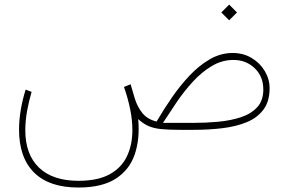

<svg xmlns="http://www.w3.org/2000/svg" viewBox="-20 -566 1258 837"><path d="M979 -545.9 1013.2 -511.7 979 -477.5 944.8 -511.7ZM321.8 251.5Q194.3 251.5 128.7 186.3Q63 121.1 63 -1.5Q63 -43 70.6 -87.4Q78.1 -131.8 91.8 -175.3L117.7 -165.5Q106 -125 98.1 -82.5Q90.3 -40 90.3 1.5Q90.3 107.4 150.1 164.8Q210 222.2 321.8 222.2Q407.7 222.2 459.2 193.1Q510.7 164.1 533.9 114.3Q557.1 64.5 557.1 1.5Q557.1 -42 547.4 -90.1Q537.6 -138.2 520.5 -187L549.3 -198.7L567.9 -135.7Q579.6 -98.6 601.3 -72.3Q623 -45.9 662.6 -36.1Q692.9 -87.9 729 -140.4Q765.1 -192.9 806.9 -237.1Q848.6 -281.2 895.5 -308.1Q942.4 -335 994.1 -335Q1041 -335 1077.4 -313Q1113.8 -291 1134.5 -255.9Q1155.3 -220.7 1155.3 -181.2Q1155.3 -124 1128.4 -88.1Q1101.6 -52.2 1055.2 -33.2Q1008.8 -14.2 949.2 -7.1Q889.6 0 824.2 0H764.2Q715.3 0 683.1 -3.2Q650.9 -6.3 627.7 -16.4Q604.5 -26.4 582.5 -46.9Q590.3 39.1 567.6 106.4Q544.9 173.8 485.1 212.6Q425.3 251.5 321.8 251.5ZM997.6 -304.7Q947.8 -304.7 903.6 -278.3Q859.4 -252 821 -210.2Q782.7 -168.5 750.2 -120.6Q717.8 -72.8 690.4 -30.3H822.3Q876.5 -30.3 930.4 -35.2Q984.4 -40 1029.3 -54.7Q1074.2 -69.3 1101.1 -98.4Q1127.9 -127.4 1127.9 -175.8Q1127.9 -232.4 1090.3 -268.6Q1052.7 -304.7 997.6 -304.7Z"/></svg>

Font: Vazirmatn FD NL Thin
Style: Regular
Weight: 100
Designer: Saber Rastikerdar
Foundry: Saber Rastikerdar
Version: Version 33.003